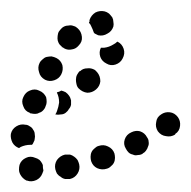

<svg xmlns="http://www.w3.org/2000/svg" viewBox="-28 -306 352 354"><path d="M39 26Q30 30 22 27H21Q17 25 14 22Q11 19 9 15Q7 11 7 7Q7 2 8 -2Q11 -11 20 -15Q28 -19 37 -15Q41 -14 45 -11Q48 -8 50 -4Q50 -3 51 -2Q51 -1 51 0Q51 4 52 8Q52 10 51 11Q51 12 50 14Q47 22 39 26ZM115 14Q120 6 118 -3Q117 -7 115 -11Q112 -15 109 -17Q105 -20 101 -21Q96 -21 92 -21Q83 -19 77 -11Q72 -3 74 6Q75 10 77 14Q80 18 84 20Q87 23 92 24Q96 24 100 24H101Q110 22 115 14ZM176 1Q180 -2 182 -6Q184 -10 184 -15Q184 -19 183 -23Q180 -32 171 -36Q163 -40 154 -37Q150 -36 147 -33Q143 -30 141 -26Q139 -22 139 -17Q139 -13 140 -9Q143 0 151 4Q160 8 169 5Q173 4 176 1ZM234 -22Q235 -22 235 -23Q239 -25 241 -28Q244 -32 245 -36Q247 -40 246 -45Q246 -49 243 -53Q239 -61 230 -64Q222 -66 214 -62Q205 -58 202 -49Q199 -40 204 -32Q206 -28 209 -25Q212 -22 217 -21Q221 -19 225 -20Q230 -20 234 -22Q234 -22 234 -22ZM-8 -59Q-6 -68 2 -73Q10 -78 19 -76Q23 -76 27 -73Q31 -71 33 -67Q36 -63 36 -59Q37 -54 36 -50Q36 -47 34 -44Q33 -41 31 -39Q30 -39 28 -39Q19 -39 10 -35Q9 -34 7 -33Q-1 -36 -5 -43Q-9 -51 -8 -59ZM295 -59Q295 -59 295 -59Q303 -64 304 -74Q305 -83 300 -90Q294 -98 285 -99Q276 -100 269 -95Q261 -90 260 -81Q258 -72 263 -64Q269 -56 278 -55Q287 -53 295 -58Q295 -59 295 -59ZM81 -117Q80 -109 77 -101Q76 -98 74 -95Q79 -94 84 -95Q89 -95 93 -98Q97 -101 99 -105Q102 -108 103 -113Q103 -117 103 -121Q102 -126 99 -130Q97 -133 93 -136Q89 -138 85 -139Q82 -137 78 -136Q78 -136 77 -136Q77 -136 77 -135Q81 -127 81 -117ZM15 -110Q11 -119 15 -127Q19 -136 27 -139Q36 -143 44 -139Q49 -137 52 -134Q55 -131 57 -127Q58 -123 58 -118Q58 -114 56 -110Q55 -106 51 -102Q48 -99 44 -98Q41 -96 37 -96Q33 -96 29 -97Q29 -97 28 -97Q27 -97 27 -98Q27 -98 27 -98Q18 -101 15 -110ZM157 -156Q157 -166 151 -173Q151 -173 151 -173Q151 -173 151 -173Q149 -175 147 -177Q140 -181 133 -180Q125 -180 120 -175H119Q116 -172 114 -168Q112 -164 112 -159Q112 -155 113 -151Q114 -146 117 -143Q124 -136 133 -135Q142 -135 149 -141Q156 -147 157 -156ZM44 -173Q46 -164 55 -159Q63 -155 72 -158Q81 -161 85 -169Q89 -177 87 -186Q84 -195 76 -199Q72 -201 67 -202Q63 -202 58 -201Q54 -200 51 -197Q47 -194 45 -190Q41 -182 44 -173ZM200 -216Q197 -225 189 -229Q188 -229 188 -229Q188 -229 188 -229Q185 -226 181 -224Q173 -219 164 -218Q161 -218 158 -218Q154 -210 157 -201Q160 -193 168 -189Q176 -184 185 -187Q194 -190 198 -198Q203 -207 200 -216ZM80 -227Q78 -231 78 -235Q78 -240 79 -244Q80 -248 83 -251Q86 -255 90 -257Q94 -259 99 -259Q103 -260 108 -258Q112 -257 115 -254Q122 -248 123 -238Q124 -229 117 -222Q112 -216 105 -215Q97 -213 90 -217Q89 -218 87 -219Q87 -219 86 -219Q86 -219 86 -220Q82 -223 80 -227ZM148 -283Q156 -287 165 -285Q169 -284 173 -281Q176 -278 179 -274Q181 -270 181 -266Q182 -261 181 -257Q178 -248 170 -244Q162 -239 153 -241Q151 -242 149 -243Q146 -244 145 -246Q143 -252 140 -258Q139 -261 136 -264Q136 -265 137 -266Q137 -268 137 -269Q140 -278 148 -283Z"/></svg>

Font: FRB American Cursive Guidelines Dotted Extrabold
Style: Bold Italic
Weight: 800
Italic angle: -25°
Version: Version 2.0;Modular Font Editor K font №1